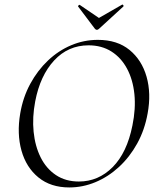

<svg xmlns="http://www.w3.org/2000/svg" viewBox="-20 -811 691 843"><path d="M284.2 12Q202.6 12 148.8 -31.9Q95 -75.8 74.3 -149.8Q53.6 -223.8 68.8 -313Q80.8 -383.8 112.8 -442.8Q144.8 -501.8 190.7 -545.3Q236.6 -588.8 292.6 -612.4Q348.6 -636 409.4 -636Q494.6 -636 548.6 -591.8Q602.6 -547.6 623.5 -474.2Q644.4 -400.8 628.2 -313Q615.2 -240.2 582.2 -180.6Q549.2 -121 502.2 -77.8Q455.2 -34.6 399.3 -11.3Q343.4 12 284.2 12ZM326.4 -14Q411.8 -14 474.7 -77.3Q537.6 -140.6 561.4 -260Q576.6 -333.8 570.1 -397.6Q563.6 -461.4 537.7 -509.7Q511.8 -558 469 -585Q426.2 -612 368.8 -612Q279.4 -612 217.8 -545.6Q156.2 -479.2 134.6 -366Q121.2 -295.8 127.6 -232.4Q134 -169 158.6 -119.8Q183.2 -70.6 225.6 -42.3Q268 -14 326.4 -14ZM396.4 -685 322.8 -782.6Q321.8 -784.6 325.2 -787.7Q328.6 -790.8 330 -789.6L414.4 -732.2L515.8 -790.4Q518.6 -792.2 521.2 -788.4Q523.8 -784.6 521.8 -782.6L415.2 -685Q405 -674.8 396.4 -685Z"/></svg>

Font: Cormorant Infant Light
Style: Italic
Weight: 300
Italic angle: -10°
Designer: Christian Thalmann (Catharsis Fonts)
Foundry: Catharsis Fonts
Version: Version 4.001